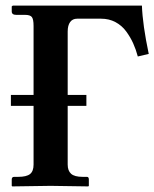

<svg xmlns="http://www.w3.org/2000/svg" viewBox="-20 -666 552 687"><path d="M222.2 -326.2H289.1V-287.1H222.2V-77.1Q222.2 -55.2 234.4 -44.2Q246.6 -33.2 275.9 -33.2H291Q297.9 -33.2 297.9 -23.9V-1L295.9 1Q196.3 -1 161.1 -1L23.9 1L22 -1V-23.9Q22 -33.2 30.8 -33.2H44.9Q74.7 -33.2 87.4 -43.2Q100.1 -53.2 100.1 -77.1V-287.1H19V-326.2H100.1V-573.2Q100.1 -597.2 94 -605Q87.9 -612.8 69.8 -612.8H38.1Q22 -612.8 22 -625V-643.1L25.9 -646H487.8Q490.2 -577.6 512.2 -473.1L473.1 -463.9Q466.3 -489.3 456.5 -511Q446.8 -532.7 431.4 -553.7Q416 -574.7 393.1 -586.9Q370.1 -599.1 341.8 -599.1H255.9Q239.7 -599.1 231 -587.2Q222.2 -575.2 222.2 -553.2Z"/></svg>

Font: Linux Libertine G
Style: Semibold
Weight: 600
Designer: Philipp H. Poll
Foundry: Philipp H. Poll
Version: Version 5.1.1